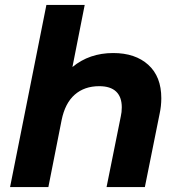

<svg xmlns="http://www.w3.org/2000/svg" viewBox="-20 -762 722 782"><path d="M637 -362Q637 -330 630 -298L570 0H414L472 -288Q476 -305 476 -325Q476 -367 453 -389Q430 -411 384 -411Q324 -411 284.5 -376.5Q245 -342 231 -273L177 0H21L169 -742H325L275 -489Q344 -546 441 -546Q531 -546 584 -498Q637 -450 637 -362Z"/></svg>

Font: Montserrat Alternates
Style: Bold Italic
Weight: 700
Italic angle: -11.3°
Designer: Julieta Ulanovsky
Foundry: Julieta Ulanovsky
Version: Version 7.200